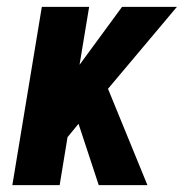

<svg xmlns="http://www.w3.org/2000/svg" viewBox="-20 -540 540 560"><path d="M268 0 209 -179 177 -140 154 0H16L102 -520H240L212 -351L336 -520H496L295 -281L410 0Z"/></svg>

Font: Iosevka Heavy
Style: Italic
Weight: 900
Italic angle: -9°
Monospace: yes
Designer: Belleve Invis
Foundry: Belleve Invis
Version: Version 32.5.0; ttfautohint (v1.8.4)